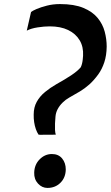

<svg xmlns="http://www.w3.org/2000/svg" viewBox="-20 -913 544 943"><path d="M169 -252Q161.5 -263.5 156 -279Q150.5 -294.5 147.8 -312.8Q145 -331 145.5 -350.5Q145.5 -386 160.5 -413Q175.5 -440 201 -461Q226.5 -482 257 -499.5Q298.5 -522.5 329.8 -543.2Q361 -564 376.5 -582.5Q380 -589.5 382.5 -599Q385 -608.5 386.2 -619Q387.5 -629.5 388 -639Q390.5 -683 371.2 -715.2Q352 -747.5 314.8 -765.5Q277.5 -783.5 224.5 -783.5Q197 -783.5 164.8 -778.5Q132.5 -773.5 111.5 -762.5L132.5 -854Q138.5 -859.5 159.2 -868.5Q180 -877.5 210 -885.2Q240 -893 274.5 -893Q344.5 -893 389.5 -874.2Q434.5 -855.5 459.5 -825Q484.5 -794.5 494.2 -757.8Q504 -721 504 -684.5Q503.5 -640.5 492.2 -606.8Q481 -573 462.5 -547.5Q440.5 -517.5 418.5 -498Q396.5 -478.5 372.5 -464Q348.5 -449.5 320.5 -434Q302.5 -424 287.5 -409.2Q272.5 -394.5 263.2 -377Q254 -359.5 252.5 -340.5Q251 -324 250.2 -306.8Q249.5 -289.5 250.2 -275Q251 -260.5 254 -251.5L176 -251ZM148 -65Q149 -104.5 174.8 -130.5Q200.5 -156.5 235 -156.5Q267 -156.5 285 -134.8Q303 -113 303 -81Q302.5 -41 277 -15.5Q251.5 10 213 10Q186.5 10 166.8 -11.2Q147 -32.5 148 -65Z"/></svg>

Font: Merriweather 20pt ExtraBold
Style: Italic
Weight: 800
Italic angle: -7.8°
Version: Version 2.101